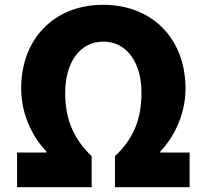

<svg xmlns="http://www.w3.org/2000/svg" viewBox="-20 -778 859 798"><path d="M51 0H361V-129C286 -201 251 -281 251 -392C251 -517 311 -605 409 -605C508 -605 568 -517 568 -392C568 -281 534 -201 458 -129V0H768V-144H646V-148C693 -197 751 -290 751 -410C751 -617 613 -758 409 -758C205 -758 68 -617 68 -410C68 -290 126 -197 173 -148V-144H51Z"/></svg>

Font: Noto Sans TC Black
Style: Regular
Weight: 900
Designer: Ryoko NISHIZUKA 西塚涼子 (kana, bopomofo & ideographs); Paul D. Hunt (Latin, Greek & Cyrillic); Sandoll Communications 산돌커뮤니
Foundry: Adobe
Version: Version 2.004;hotconv 1.0.118;makeotfexe 2.5.65603